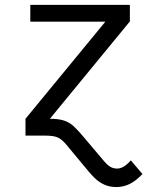

<svg xmlns="http://www.w3.org/2000/svg" viewBox="-20 -548 640 776"><path d="M181.6 -67.9Q211.9 -67.9 231.7 -62.7Q251.5 -57.6 267.6 -46.1Q283.7 -34.7 316.9 4.4L399.9 102.5Q414.1 119.6 426.3 126.5Q438.5 133.3 454.1 133.3Q479.5 133.3 508.8 100.1L555.7 155.3Q528.3 184.1 503.2 196Q478 208 450.7 208Q426.8 208 407.7 200.7Q388.7 193.4 371.8 179.7Q355 166 326.7 131.3L248.5 37.1Q230.5 15.6 213.9 7.8Q197.3 0 159.2 0H83V-67.9L405.8 -460.4H102.5V-528.3H504.9V-461.4Z"/></svg>

Font: Cousine
Style: Regular
Weight: 400
Monospace: yes
Designer: Steve Matteson
Foundry: Monotype Imaging Inc.
Version: Version 1.21